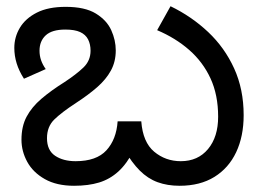

<svg xmlns="http://www.w3.org/2000/svg" viewBox="-20 -585 840 617"><path d="M557 12Q518 12 486.5 0.5Q455 -11 429 -37Q403 -63 379 -105L411 -104Q388 -59 360.5 -34Q333 -9 298.5 1.5Q264 12 218 12Q162 12 124 -9.5Q86 -31 67.5 -65Q49 -99 49 -136Q49 -179 65.5 -210Q82 -241 113 -267.5Q144 -294 187 -321Q225 -346 248 -368Q271 -390 271 -422Q271 -443 263 -458.5Q255 -474 237.5 -482Q220 -490 190 -490Q147 -490 127 -471.5Q107 -453 107 -422Q107 -406 112 -391.5Q117 -377 127 -363L57 -332Q41 -357 33.5 -381.5Q26 -406 26 -431Q26 -466 44 -496Q62 -526 98.5 -544.5Q135 -563 191 -563Q253 -563 288 -541.5Q323 -520 337.5 -488Q352 -456 352 -423Q352 -387 336.5 -358.5Q321 -330 292.5 -305Q264 -280 224 -254Q178 -224 154.5 -201Q131 -178 131 -141Q131 -102 157 -84.5Q183 -67 223 -67Q290 -67 322 -102Q354 -137 358 -195H434Q439 -128 475.5 -97.5Q512 -67 561 -67Q616 -67 648.5 -106Q681 -145 681 -210Q681 -280 656.5 -333Q632 -386 588 -424.5Q544 -463 485 -488L528 -565Q596 -532 649 -482Q702 -432 732.5 -365Q763 -298 763 -215Q763 -147 739 -96Q715 -45 669 -16.5Q623 12 557 12Z"/></svg>

Font: ukannada05
Style: Book
Weight: 400
Designer: Jelle Bosma - Monotype Design Team
Foundry: Monotype Imaging Inc.
Version: Version 2.003